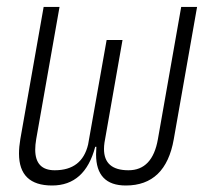

<svg xmlns="http://www.w3.org/2000/svg" viewBox="-20 -538 626 567"><path d="M351.6 9.8Q263.7 9.8 263.7 -82Q263.7 -92.8 264.6 -104.5H261.2Q231 9.8 133.8 9.8Q36.1 9.8 36.1 -84.5Q36.1 -104 40 -127L108.9 -517.6H155.8L86.9 -127Q84 -109.9 84 -96.2Q84 -35.2 141.6 -35.2Q222.2 -35.2 240.2 -111.3L294.9 -419.9H341.8L288.6 -117.2Q287.1 -106.9 287.1 -98.1Q287.1 -35.2 359.4 -35.2Q430.2 -35.2 446.3 -127L515.1 -517.6H562L493.2 -127Q469.2 9.8 351.6 9.8Z"/></svg>

Font: CaskaydiaCove NF ExtraLight
Style: Italic
Weight: 200
Italic angle: -10°
Designer: Aaron Bell
Foundry: Saja Typeworks
Version: Version 2111.001; VTT 6.35;Nerd Fonts 3.2.1